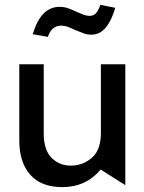

<svg xmlns="http://www.w3.org/2000/svg" viewBox="-20 -756 591 786"><path d="M235 10Q332 10 392 -62L493 2V-493H393V-211Q393 -142 356 -110Q319 -78 270 -78Q223 -78 191 -110Q159 -142 159 -211V-493H59V-181Q59 -92 103.5 -41Q148 10 235 10ZM231 -651Q244 -651 256.5 -646.5Q269 -642 288 -633Q312 -623 325 -618.5Q338 -614 353 -614Q388 -614 412 -642Q436 -670 452 -724L391 -736Q382 -712 372.5 -701.5Q363 -691 346 -691Q335 -691 321.5 -696Q308 -701 295 -707Q272 -718 256.5 -723Q241 -728 224 -728Q147 -728 114 -616L176 -605Q191 -651 231 -651Z"/></svg>

Font: Geom
Style: Regular
Weight: 400
Version: Version 1.102